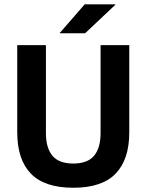

<svg xmlns="http://www.w3.org/2000/svg" viewBox="-20 -846 672 880"><path d="M316 14.5Q184 14.5 121.5 -50.2Q59 -115 59 -239.5V-639H190.5V-236.5Q190.5 -168 220.2 -132.2Q250 -96.5 316 -96.5Q381.5 -96.5 411.2 -132.2Q441 -168 441 -236.5V-639H572.5V-239.5Q572.5 -115 510 -50.2Q447.5 14.5 316 14.5ZM368 -826H509V-824.5L370 -693.5H254V-695Z"/></svg>

Font: Anek Gurmukhi SemiBold
Style: Regular
Weight: 600
Designer: Sarang Kulkarni (Gurmukhi), Yesha Goshar (Latin)
Foundry: Ek Type
Version: Version 1.003